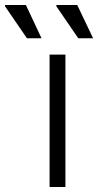

<svg xmlns="http://www.w3.org/2000/svg" viewBox="-116 -743 390 763"><path d="M81 0V-526H144V0ZM195 -591 108 -718V-723H191L254 -591ZM-9 -591 -96 -718V-723H-13L49 -591Z"/></svg>

Font: Archivo Expanded ExtraLight
Style: Regular
Weight: 250
Width: 7
Designer: Hector Gatti
Foundry: Omnibus-Type
Version: Version 2.001